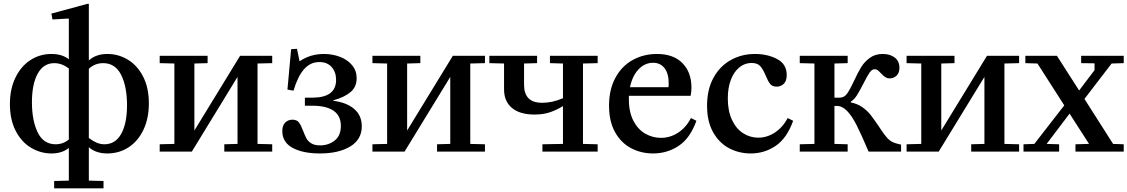

<svg xmlns="http://www.w3.org/2000/svg" viewBox="-20 -826 6142 1046"><path d="M34 -259Q34 -341 64 -403Q94 -465 145.5 -498.5Q197 -532 260 -532Q319 -532 355 -503V-723L353 -725L266 -720L260 -752L460 -806L464 -804V-497Q503 -532 565 -532Q625 -532 676.5 -501Q728 -470 759.5 -409Q791 -348 791 -263Q791 -181 761.5 -119Q732 -57 680.5 -23.5Q629 10 565 10Q502 10 464 -24V158L544 160V200H275V160L355 158V-20Q318 10 261 10Q201 10 149 -21Q97 -52 65.5 -113Q34 -174 34 -259ZM283 -40Q324 -40 355 -66V-453Q317 -482 276 -482Q217 -482 185.5 -425Q154 -368 154 -269Q154 -169 185.5 -104.5Q217 -40 283 -40ZM549 -40Q609 -40 640.5 -97Q672 -154 672 -253Q672 -354 640 -418Q608 -482 542 -482Q496 -482 464 -451V-74Q487 -57 507 -48.5Q527 -40 549 -40Z M930 -42V-480L850 -482V-522H1111V-482L1039 -480V-115L1288 -522H1463V-482L1383 -480V-42L1463 -40V0H1202V-40L1274 -42V-407L1025 0H850V-40Z M1518 -112Q1518 -143 1534 -158.5Q1550 -174 1573 -174Q1597 -174 1608.5 -159Q1620 -144 1631 -114Q1641 -88 1649.5 -72Q1658 -56 1676 -45Q1694 -34 1724 -34Q1770 -34 1803.5 -60.5Q1837 -87 1837 -140Q1837 -195 1797.5 -222.5Q1758 -250 1682 -250H1641V-294H1682Q1811 -294 1811 -391Q1811 -433 1787 -460.5Q1763 -488 1720 -488Q1671 -488 1636.5 -449Q1602 -410 1579 -332L1546 -338L1566 -558L1598 -560L1612 -492Q1670 -532 1745 -532Q1791 -532 1832 -516.5Q1873 -501 1898 -471Q1923 -441 1923 -400Q1923 -352 1889.5 -324Q1856 -296 1795 -279V-277Q1868 -268 1909.5 -232.5Q1951 -197 1951 -138Q1951 -66 1888 -28Q1825 10 1723 10Q1630 10 1574 -20.5Q1518 -51 1518 -112Z M2089 -42V-480L2009 -482V-522H2270V-482L2198 -480V-115L2447 -522H2622V-482L2542 -480V-42L2622 -40V0H2361V-40L2433 -42V-407L2184 0H2009V-40Z M3156 -480V-42L3236 -40V0H2935V-40L3047 -42V-248Q3013 -227 2976.5 -214.5Q2940 -202 2892 -202Q2812 -202 2769 -238Q2726 -274 2726 -339V-480L2646 -482V-522H2906V-482L2835 -480V-364Q2835 -316 2859 -291Q2883 -266 2935 -266Q2989 -266 3047 -291V-480L2976 -482V-522H3236V-482Z M3581 -75Q3631 -75 3674 -103Q3717 -131 3744 -182H3746L3774 -168Q3740 -73 3677.5 -31.5Q3615 10 3538 10Q3473 10 3418.5 -18.5Q3364 -47 3331 -105.5Q3298 -164 3298 -251Q3298 -338 3332.5 -402Q3367 -466 3426.5 -499Q3486 -532 3559 -532Q3649 -532 3698 -482Q3747 -432 3747 -348Q3747 -330 3743 -306L3741 -304H3406V-286Q3406 -215 3431 -167.5Q3456 -120 3496 -97.5Q3536 -75 3581 -75ZM3622 -351Q3623 -358 3623 -373Q3623 -425 3600.5 -454.5Q3578 -484 3538 -484Q3493 -484 3459 -448.5Q3425 -413 3412 -351Z M4093 -532Q4161 -532 4213.5 -504.5Q4266 -477 4266 -417Q4266 -385 4250 -369.5Q4234 -354 4211 -354Q4188 -354 4176 -368.5Q4164 -383 4152 -413Q4138 -447 4122.5 -465Q4107 -483 4074 -483Q4038 -483 4008.5 -459.5Q3979 -436 3962 -392Q3945 -348 3945 -290Q3945 -222 3967.5 -173.5Q3990 -125 4028 -100.5Q4066 -76 4111 -76Q4159 -76 4201.5 -104Q4244 -132 4271 -182H4273L4301 -168Q4267 -73 4206 -31.5Q4145 10 4070 10Q4006 10 3952 -18.5Q3898 -47 3865 -105.5Q3832 -164 3832 -250Q3832 -338 3866.5 -401.5Q3901 -465 3960.5 -498.5Q4020 -532 4093 -532Z M4417 -42V-480L4337 -482V-522H4598V-482L4526 -480V-294H4555Q4579 -294 4594.5 -315.5Q4610 -337 4633 -386Q4654 -432 4672 -461Q4690 -490 4719 -511Q4748 -532 4789 -532Q4829 -532 4854.5 -512.5Q4880 -493 4880 -457Q4880 -428 4864 -413.5Q4848 -399 4828 -399Q4813 -399 4802 -406.5Q4791 -414 4779 -427Q4768 -439 4761 -444Q4754 -449 4745 -449Q4730 -449 4717 -430Q4704 -411 4684 -371Q4663 -330 4648.5 -307Q4634 -284 4615 -272V-268Q4651 -261 4678 -242Q4705 -223 4723 -200Q4741 -177 4766 -140Q4794 -96 4814.5 -73.5Q4835 -51 4865 -44L4889 -38V0H4712Q4673 -92 4647 -143.5Q4621 -195 4594.5 -222Q4568 -249 4538 -249H4526V-42L4598 -40V0H4337V-40Z M4999 -42V-480L4919 -482V-522H5180V-482L5108 -480V-115L5357 -522H5532V-482L5452 -480V-42L5532 -40V0H5271V-40L5343 -42V-407L5094 0H4919V-40Z M5566 -522H5738L5859 -333L5943 -444V-481L5870 -482V-522H6102V-482L6036 -480L5888 -287L6044 -42L6102 -40V0H5839V-40L5913 -42L5807 -207L5682 -42L5750 -40V0H5556V-40L5615 -42L5778 -252L5632 -480L5566 -482Z"/></svg>

Font: Minipax
Style: Bold
Weight: 500
Designer: Raphaël Ronot, Igor Stepanchenko (Cyrillic)
Foundry: steppetype
Version: Version 1.002